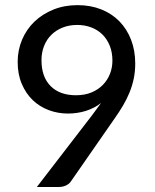

<svg xmlns="http://www.w3.org/2000/svg" viewBox="-20 -746 620 766"><path d="M346 -284.5Q356 -298 365.2 -310.5Q374.5 -323 383 -335Q356 -314 322.2 -303.5Q288.5 -293 251 -293Q211 -293 174.8 -306.5Q138.5 -320 111 -346.2Q83.5 -372.5 67 -411Q50.5 -449.5 50.5 -499Q50.5 -546 68 -587.5Q85.5 -629 117.2 -659.5Q149 -690 193 -707.8Q237 -725.5 289.5 -725.5Q341.5 -725.5 384 -708.5Q426.5 -691.5 456.5 -660.8Q486.5 -630 503 -587.2Q519.5 -544.5 519.5 -493Q519.5 -461.5 513.8 -433.2Q508 -405 497.2 -378.2Q486.5 -351.5 471 -325.2Q455.5 -299 436 -271.5L263 -22.5Q256.5 -12.5 243.5 -6.2Q230.5 0 214.5 0H127ZM428.5 -504Q428.5 -537 418 -563.2Q407.5 -589.5 389 -608Q370.5 -626.5 344.5 -636.5Q318.5 -646.5 288 -646.5Q256 -646.5 229.8 -636Q203.5 -625.5 184.8 -607Q166 -588.5 155.8 -562.5Q145.5 -536.5 145.5 -506Q145.5 -439 182 -402.5Q218.5 -366 283 -366Q318 -366 345 -377.2Q372 -388.5 390.5 -407.5Q409 -426.5 418.8 -451.5Q428.5 -476.5 428.5 -504Z"/></svg>

Font: Lato Medium
Style: Regular
Weight: 500
Designer: Lukasz Dziedzic
Foundry: tyPoland Lukasz Dziedzic
Version: Version 2.006; 2014-01-15